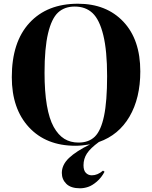

<svg xmlns="http://www.w3.org/2000/svg" viewBox="-20 -764 812 1025"><path d="M407.2 241.2Q358.4 241.2 334.2 217.5Q310.1 193.8 310.1 159.2Q310.1 115.7 348.4 79.3Q386.7 43 460.9 6.8Q414.1 14.2 382.8 14.2Q226.1 14.2 134.5 -84.7Q43 -183.6 43 -352.1Q43 -539.6 137.2 -641.8Q231.4 -744.1 396 -744.1Q547.9 -744.1 638.4 -648.4Q729 -552.7 729 -382.8Q729 -240.2 671.4 -141.6Q613.8 -43 507.8 -5.9Q462.4 27.3 444.1 55.4Q425.8 83.5 425.8 118.2Q425.8 146 438.5 158.9Q451.2 171.9 470.2 171.9Q501 171.9 529.8 147L538.1 152.8Q521.5 184.6 496.8 205.6Q472.2 226.6 450.2 233.9Q428.2 241.2 407.2 241.2ZM398.9 -2.9Q454.1 -2.9 486.6 -34.9Q519 -66.9 535.4 -144.8Q551.8 -222.7 551.8 -357.9Q551.8 -493.2 531.5 -576.2Q511.2 -659.2 474.1 -694.1Q437 -729 378.9 -729Q324.2 -729 289.8 -697Q255.4 -665 236.6 -586.2Q217.8 -507.3 217.8 -376Q217.8 -274.9 230.2 -202.1Q242.7 -129.4 266.8 -86.2Q291 -43 323.5 -22.9Q356 -2.9 398.9 -2.9Z"/></svg>

Font: Display Regular
Style: Bold
Weight: 700
Designer: Latin by Veronika Burian and Jose Scaglione. Greek by Irene Vlachou. Cyrillic by Vera Evstafieva.
Foundry: TypeTogether
Version: Version 3.002